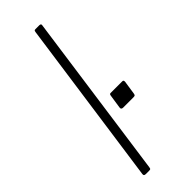

<svg xmlns="http://www.w3.org/2000/svg" viewBox="-248 -766 789 789"><g transform="rotate(-45 147.0 -371.0)"><path d="M95 -11Q94 -4 92.5 -2Q91 0 83 0H66Q59 0 56.5 -2.5Q54 -5 55 -11L157 -733Q158 -739 159.5 -740.5Q161 -742 166 -742H188Q199 -742 196 -731ZM264 -269Q263 -263 261 -261Q259 -259 251 -259H192Q186 -259 183.5 -262Q181 -265 182 -270L191 -330Q192 -335 193.5 -336.5Q195 -338 198 -338H266Q270 -338 271.5 -336Q273 -334 273 -329Z"/></g></svg>

Font: Libre Franklin Thin Thin
Style: Italic
Weight: 250
Italic angle: -8°
Version: Version 3.000